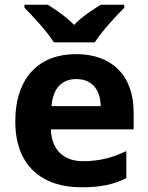

<svg xmlns="http://www.w3.org/2000/svg" viewBox="-20 -786 631 816"><path d="M209 -606H383C411 -651 472 -717 508 -753V-766H409C374 -745 329 -716 295 -680C260 -716 218 -744 183 -766H84V-753C121 -716 181 -651 209 -606ZM303 -556C149 -556 45 -460 45 -269C45 -80 161 10 325 10C409 10 463 -2 517 -29V-144C456 -115 402 -101 332 -101C248 -101 199 -152 196 -236H548V-308C548 -467 454 -556 303 -556ZM304 -450C374 -450 407 -401 408 -335H199C205 -414 246 -450 304 -450Z"/></svg>

Font: Noto Sans Malayalam
Style: Bold
Weight: 700
Designer: Jelle Bosma - Monotype Design Team
Foundry: Monotype Imaging Inc.
Version: Version 2.104